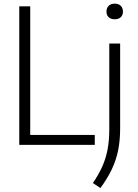

<svg xmlns="http://www.w3.org/2000/svg" viewBox="-20 -774 736 1026"><path d="M83 0V-740H141.5V-53H486.5V0ZM516.5 231 476.5 204Q507.5 158.5 526.8 115.2Q546 72 555 24Q564 -24 564 -84V-541.5H622V-89Q622 -22.5 611 30.8Q600 84 576.8 132.2Q553.5 180.5 516.5 231ZM593 -671Q572.5 -671 560.8 -682Q549 -693 549 -712Q549 -731.5 560.8 -743Q572.5 -754.5 593 -754.5Q613.5 -754.5 625.2 -743Q637 -731.5 637 -712Q637 -693 625.2 -682Q613.5 -671 593 -671Z"/></svg>

Font: Encode Sans SemiCondensed Light
Style: Regular
Weight: 300
Width: 4
Designer: Multiple Designers
Foundry: Impallari Type
Version: Version 3.002